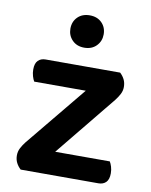

<svg xmlns="http://www.w3.org/2000/svg" viewBox="-79 -748 634 807"><g transform="rotate(10 237.5 -344.5)"><path d="M65 0Q53 -11 46 -25Q39 -39 39 -56Q39 -73 46.5 -87.5Q54 -102 65 -116L277 -374H57Q52 -382 48 -395.5Q44 -409 44 -424Q44 -450 56 -462Q68 -474 88 -474H406Q418 -463 425 -449Q432 -435 432 -417Q432 -401 424.5 -386.5Q417 -372 406 -358L195 -99H428Q433 -91 437 -78Q441 -65 441 -50Q441 -24 429 -12Q417 0 397 0ZM310 -620Q310 -591 290.5 -571Q271 -551 239 -551Q207 -551 187.5 -571Q168 -591 168 -620Q168 -650 187.5 -669.5Q207 -689 239 -689Q271 -689 290.5 -669.5Q310 -650 310 -620Z"/></g></svg>

Font: Baloo 2 SemiBold
Style: Regular
Weight: 600
Designer: Sarang Kulkarni and Ek Type
Foundry: Ek Type
Version: Version 1.640;hotconv 1.0.111;makeotfexe 2.5.65597; ttfautoh